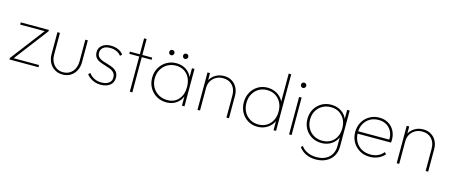

<svg xmlns="http://www.w3.org/2000/svg" viewBox="-52 -1385 5356 2280"><g transform="rotate(15 2626.5 -245.0)"><path d="M35 -17 360 -443H397L72 -17ZM35 0V-17L56 -27H392V0ZM51 -433V-460H397V-443L366 -433Z M689 10Q635 10 592.5 -15.5Q550 -41 526 -86.5Q502 -132 502 -192V-460H533V-193Q533 -142 552.5 -102.5Q572 -63 607.5 -40.5Q643 -18 689 -18Q759 -18 802 -67Q845 -116 845 -193V-460H876V-192Q876 -133 852 -87Q828 -41 786 -15.5Q744 10 689 10Z M1157 10Q1120 10 1087.5 -0.5Q1055 -11 1029 -29.5Q1003 -48 983 -72L1004 -94Q1034 -55 1073 -36.5Q1112 -18 1158 -18Q1215 -18 1249 -42.5Q1283 -67 1283 -110Q1283 -148 1263.5 -170Q1244 -192 1213 -204Q1182 -216 1147.5 -226Q1113 -236 1082 -249.5Q1051 -263 1031.5 -287.5Q1012 -312 1012 -354Q1012 -388 1030 -414Q1048 -440 1081 -455Q1114 -470 1159 -470Q1208 -470 1249 -452.5Q1290 -435 1313 -402L1292 -381Q1272 -409 1236 -425.5Q1200 -442 1156 -442Q1100 -442 1071 -417Q1042 -392 1042 -355Q1042 -320 1061.5 -300Q1081 -280 1112 -269Q1143 -258 1177.5 -248.5Q1212 -239 1243 -224.5Q1274 -210 1293.5 -184.5Q1313 -159 1313 -114Q1313 -57 1270.5 -23.5Q1228 10 1157 10Z M1515 0V-656H1546V0ZM1393 -433V-460H1667V-433Z M1965 10Q1897 10 1843.5 -21.5Q1790 -53 1759 -107Q1728 -161 1728 -229Q1728 -297 1759 -351.5Q1790 -406 1843 -438Q1896 -470 1963 -470Q2016 -470 2058.5 -450.5Q2101 -431 2129.5 -395Q2158 -359 2169 -309V-152Q2157 -102 2128.5 -65.5Q2100 -29 2058.5 -9.5Q2017 10 1965 10ZM1969 -19Q2055 -19 2106 -76.5Q2157 -134 2157 -229Q2157 -293 2133.5 -340.5Q2110 -388 2067 -414.5Q2024 -441 1967 -441Q1907 -441 1860.5 -413.5Q1814 -386 1787 -338.5Q1760 -291 1760 -230Q1760 -169 1787 -121.5Q1814 -74 1861.5 -46.5Q1909 -19 1969 -19ZM2156 0V-123L2165 -237L2156 -348V-460H2187V0ZM1876 -545Q1863 -545 1854 -555Q1845 -565 1845 -578Q1845 -592 1854 -601Q1863 -610 1876 -610Q1890 -610 1899.5 -601Q1909 -592 1909 -578Q1909 -565 1899.5 -555Q1890 -545 1876 -545ZM2046 -545Q2033 -545 2024 -555Q2015 -565 2015 -578Q2015 -592 2024 -601Q2033 -610 2046 -610Q2060 -610 2069.5 -601Q2079 -592 2079 -578Q2079 -565 2069.5 -555Q2060 -545 2046 -545Z M2703 0V-275Q2703 -350 2660 -396Q2617 -442 2545 -442Q2496 -442 2458.5 -420.5Q2421 -399 2399.5 -362Q2378 -325 2378 -276L2357 -288Q2357 -340 2382.5 -381Q2408 -422 2451.5 -446Q2495 -470 2550 -470Q2605 -470 2646.5 -445Q2688 -420 2711 -376Q2734 -332 2734 -275V0ZM2347 0V-460H2378V0Z M3084 10Q3018 10 2966.5 -21.5Q2915 -53 2885 -107Q2855 -161 2855 -229Q2855 -298 2885 -352.5Q2915 -407 2967 -438.5Q3019 -470 3084 -470Q3134 -470 3178 -451Q3222 -432 3253.5 -396Q3285 -360 3296 -309V-152Q3284 -103 3253.5 -66.5Q3223 -30 3179.5 -10Q3136 10 3084 10ZM3090 -19Q3147 -19 3190.5 -46Q3234 -73 3258.5 -120.5Q3283 -168 3283 -229Q3283 -292 3258 -339.5Q3233 -387 3189 -414Q3145 -441 3087 -441Q3029 -441 2984 -414Q2939 -387 2913 -339.5Q2887 -292 2887 -230Q2887 -169 2913 -121Q2939 -73 2985 -46Q3031 -19 3090 -19ZM3313 0H3282V-123L3292 -237L3282 -348V-696H3313Z M3473 0V-460H3504V0ZM3488 -575Q3475 -575 3466 -585Q3457 -595 3457 -608Q3457 -622 3466 -631Q3475 -640 3488 -640Q3502 -640 3511.5 -631Q3521 -622 3521 -608Q3521 -595 3511.5 -585Q3502 -575 3488 -575Z M3854 206Q3788 206 3734 181Q3680 156 3647 109L3666 90Q3693 129 3742 153Q3791 177 3855 177Q3951 177 4007.5 124.5Q4064 72 4064 -17V-134L4073 -242L4064 -347V-460H4095V-17Q4095 50 4065 100Q4035 150 3980.5 178Q3926 206 3854 206ZM3869 0Q3802 0 3749.5 -30.5Q3697 -61 3666.5 -114Q3636 -167 3636 -235Q3636 -302 3666 -355Q3696 -408 3748.5 -439Q3801 -470 3867 -470Q3920 -470 3963.5 -450.5Q4007 -431 4036.5 -395Q4066 -359 4077 -309V-160Q4065 -111 4035.5 -75Q4006 -39 3963.5 -19.5Q3921 0 3869 0ZM3873 -29Q3930 -29 3973.5 -54.5Q4017 -80 4041 -126.5Q4065 -173 4065 -235Q4065 -296 4040.5 -342Q4016 -388 3972.5 -414.5Q3929 -441 3871 -441Q3812 -441 3766 -414.5Q3720 -388 3694 -342Q3668 -296 3668 -236Q3668 -176 3694.5 -129Q3721 -82 3767 -55.5Q3813 -29 3873 -29Z M4465 10Q4396 10 4341.5 -21.5Q4287 -53 4255.5 -107.5Q4224 -162 4224 -231Q4224 -299 4254.5 -353Q4285 -407 4338.5 -438.5Q4392 -470 4459 -470Q4521 -470 4568.5 -442.5Q4616 -415 4643 -366Q4670 -317 4670 -253Q4670 -249 4669.5 -240.5Q4669 -232 4667 -219H4246V-248H4647L4638 -241Q4642 -300 4620 -345Q4598 -390 4556.5 -415.5Q4515 -441 4458 -441Q4398 -441 4352.5 -414.5Q4307 -388 4281.5 -341.5Q4256 -295 4256 -233Q4256 -169 4282.5 -121Q4309 -73 4357 -46Q4405 -19 4469 -19Q4517 -19 4557.5 -37Q4598 -55 4626 -91L4647 -70Q4616 -33 4568.5 -11.5Q4521 10 4465 10Z M5152 0V-275Q5152 -350 5109 -396Q5066 -442 4994 -442Q4945 -442 4907.5 -420.5Q4870 -399 4848.5 -362Q4827 -325 4827 -276L4806 -288Q4806 -340 4831.5 -381Q4857 -422 4900.5 -446Q4944 -470 4999 -470Q5054 -470 5095.5 -445Q5137 -420 5160 -376Q5183 -332 5183 -275V0ZM4796 0V-460H4827V0Z"/></g></svg>

Font: Outfit Thin
Style: Regular
Weight: 100
Designer: Rodrigo Fuenzalida
Foundry: fragTYPE
Version: Version 1.000